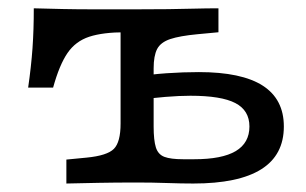

<svg xmlns="http://www.w3.org/2000/svg" viewBox="-20 -433 721 453"><path d="M264.5 -206.7V-388.9L300 -356.9H276.1Q222.7 -356.9 190.5 -346.3Q158.3 -335.7 139.2 -307.8Q120.1 -279.9 105.3 -226.3H46.4Q53.5 -275 56.7 -319.4Q59.8 -363.8 59.7 -413.4Q94.4 -412.5 128.2 -411.7Q162 -411 196.6 -411H276.1H304.3H303.5Q344.1 -411 376.7 -411.4Q409.2 -411.8 438.2 -412.6Q467.3 -413.4 495.4 -413.4V-356.9L445.4 -352.2Q404.2 -348.3 381.6 -340.8Q359 -333.2 350.7 -317.3Q342.5 -301.3 342.5 -271.9V-206.7ZM303.5 -2.4Q251 -2.4 212.3 -1.6Q173.6 -0.8 136.6 0V-56.5L184.1 -61.1Q232.8 -65.8 248.7 -81.8Q264.5 -97.7 264.5 -141.5V-206.7H342.5V-134.5Q342.5 -102.2 347.7 -85.4Q353 -68.5 367.9 -62.9Q382.8 -57.3 411.9 -57.3H438.2Q503.9 -57.3 536.2 -76.5Q568.5 -95.8 568.5 -134.6Q568.5 -172.5 535.3 -189.8Q502.2 -207.1 429.3 -207.1Q403.3 -207.1 370.4 -204.4Q337.5 -201.7 304 -197.1L303.3 -252Q334.1 -257.5 373.1 -260.2Q412.1 -262.9 449.2 -262.9Q550 -262.9 599.8 -231Q649.7 -199 649.7 -134.6Q649.7 -67.1 596.3 -33.6Q542.8 0 435.9 0Q408.2 0 373.5 -1.2Q338.9 -2.4 303.5 -2.4Z"/></svg>

Font: Playfair 5pt SemiExpanded Light
Style: Regular
Weight: 300
Width: 6
Designer: Claus Eggers Sørensen
Foundry: Claus Eggers Sørensen
Version: Version 2.203